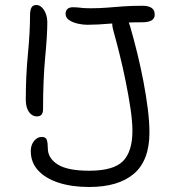

<svg xmlns="http://www.w3.org/2000/svg" viewBox="-20 -735 691 767"><path d="M336 12Q267 12 214.5 -5Q162 -22 132.5 -54Q103 -86 103 -131Q103 -148 109 -160.5Q115 -173 125 -180.5Q135 -188 147 -188Q163 -188 167 -176Q171 -164 171 -143Q171 -103 210.5 -78Q250 -53 336 -53Q434 -53 471.5 -91.5Q509 -130 509 -212Q509 -249 501.5 -300Q494 -351 482.5 -408Q471 -465 457.5 -519Q444 -573 432 -616Q426 -638 429.5 -657.5Q433 -677 452 -677Q472 -677 483 -664.5Q494 -652 502 -622Q515 -577 528.5 -522Q542 -467 553 -409.5Q564 -352 570.5 -299.5Q577 -247 577 -206Q577 -94 515 -41Q453 12 336 12ZM128 -270Q108 -270 95.5 -288Q83 -306 83 -337Q83 -431 91.5 -519Q100 -607 100 -674Q100 -694 105.5 -704.5Q111 -715 125 -715Q143 -715 156 -694.5Q169 -674 169 -645Q169 -596 160.5 -506Q152 -416 152 -299Q152 -270 128 -270ZM329 -636Q311 -636 291 -640.5Q271 -645 256.5 -654.5Q242 -664 242 -680Q242 -692 249.5 -699Q257 -706 270 -706Q284 -706 292.5 -705Q301 -704 312.5 -703Q324 -702 344 -702Q378 -702 408 -704.5Q438 -707 472 -709.5Q506 -712 552 -712Q563 -712 573.5 -709Q584 -706 591 -698.5Q598 -691 598 -676Q598 -646 548 -646Q484 -646 426 -641Q368 -636 329 -636Z"/></svg>

Font: Shantell Sans Light
Style: Regular
Weight: 300
Designer: Stephen Nixon, Anya Danilova, Shantell Martin
Foundry: Arrow Type
Version: Version 1.011;[c5ecc13dd]